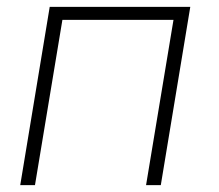

<svg xmlns="http://www.w3.org/2000/svg" viewBox="-20 -540 640 560"><path d="M39 0 125 -520H535L449 0H406L486 -482H162L82 0Z"/></svg>

Font: Iosevka Aile XLt Obl
Style: Regular
Weight: 200
Italic angle: -9°
Designer: Belleve Invis
Foundry: Belleve Invis
Version: Version 31.1.0; ttfautohint (v1.8.4)